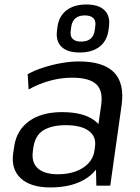

<svg xmlns="http://www.w3.org/2000/svg" viewBox="-20 -819 619 847"><path d="M401.1 -179.2 426.4 -355.9Q435.2 -419 404.4 -447.6Q373.6 -476.3 297.5 -476.3Q248.9 -476.3 199.9 -462.8Q150.8 -449.4 106.2 -424.3L102.1 -491.7Q131.9 -508.4 170.3 -520.8Q208.6 -533.2 249.8 -540.6Q291 -547.9 327.7 -547.9Q435.8 -547.9 482.7 -500Q529.7 -452.1 516.6 -355.9L466.4 0H405ZM202 7.9Q115.5 7.9 71.9 -32.1Q28.2 -72.2 38.2 -143.2L42.6 -172.3Q52.7 -244.3 108.1 -284.4Q163.4 -324.4 253.7 -324.4Q348.9 -324.4 398.8 -286.1Q448.7 -247.9 438.5 -176.8L434.1 -145.9Q424.1 -73.8 362.2 -33Q300.2 7.9 202 7.9ZM234.9 -50.3Q302.6 -50.3 346.5 -79.1Q390.5 -107.9 397 -155.7L398.8 -170.2Q406.1 -216.1 371.8 -241.5Q337.6 -266.8 269.9 -266.8Q207.9 -266.8 171 -243.9Q134.2 -221 126.8 -165.8L125.1 -153Q117.7 -102.9 146.7 -76.6Q175.6 -50.3 234.9 -50.3ZM331.2 -587.4Q276.7 -587.4 250.9 -613Q225.2 -638.6 231.6 -685.6L233.6 -700.9Q240.1 -748.1 273.4 -773.6Q306.6 -799.2 361 -799.2Q415.6 -799.2 441.3 -773.6Q467.1 -748.1 460.6 -700.9L458.6 -685.6Q452.1 -638.5 419 -612.9Q385.8 -587.4 331.2 -587.4ZM338.1 -635.5Q364.1 -635.5 379 -647.7Q394 -659.9 397.7 -683.7L400.3 -702.9Q404 -726.6 392 -738.8Q379.9 -751 354.1 -751Q328.5 -751 313.4 -738.8Q298.4 -726.6 294.7 -702.9L292.1 -683.7Q288.4 -659.9 300.4 -647.7Q312.5 -635.5 338.1 -635.5Z"/></svg>

Font: Pathway Extreme 8pt Thin
Style: Italic
Weight: 100
Italic angle: -8°
Designer: Eduardo Rodriguez Tunni
Foundry: Eduardo Rodriguez Tunni
Version: Version 1.000